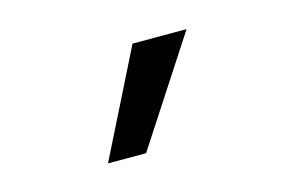

<svg xmlns="http://www.w3.org/2000/svg" viewBox="-48 -812 695 453"><g transform="rotate(-15 300.0 -585.0)"><path d="M262 -456 430 -714H298L169 -456Z"/></g></svg>

Font: Noto Sans Mono UI
Style: Bold
Weight: 700
Designer: Monotype Design team
Foundry: Monotype Imaging Inc.
Version: 1.000